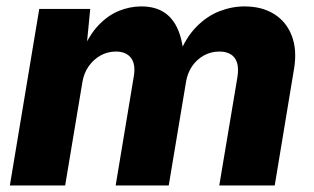

<svg xmlns="http://www.w3.org/2000/svg" viewBox="-20 -570 964 590"><path d="M10.3 0 100.6 -542.5H257.3L243.7 -403.3L231.4 -408.7Q252.9 -460.9 282.2 -491.9Q311.5 -522.9 345.5 -536.6Q379.4 -550.3 414.1 -550.3Q455.6 -550.3 483.6 -532.5Q511.7 -514.6 527.1 -478.5Q542.5 -442.4 545.4 -387.2L528.8 -398.4Q550.3 -453.6 583 -487.1Q615.7 -520.5 654.1 -535.4Q692.4 -550.3 731.4 -550.3Q784.7 -550.3 822.3 -526.9Q859.9 -503.4 876.5 -460.4Q893.1 -417.5 883.8 -359.9L824.2 0H653.8L709.5 -332.5Q713.9 -360.4 708.3 -377.7Q702.6 -395 688.7 -403.3Q674.8 -411.6 654.3 -411.6Q627.9 -411.6 606.2 -399.4Q584.5 -387.2 570.3 -366.5Q556.2 -345.7 551.8 -319.3L498.5 0H335.4L391.1 -335Q397.5 -373 382.3 -392.3Q367.2 -411.6 336.4 -411.6Q311 -411.6 289.3 -399.7Q267.6 -387.7 252.4 -366.2Q237.3 -344.7 232.9 -315.9L180.2 0Z"/></svg>

Font: Inter 16pt ExtraBold
Style: Italic
Weight: 800
Italic angle: -9.3988°
Version: Version 4.001;git-66647c0bb